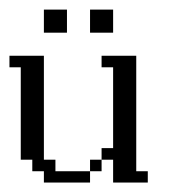

<svg xmlns="http://www.w3.org/2000/svg" viewBox="-20 -386 357 406"><path d="M170.4 -23.9V-48.3H194.8V-23.9ZM72.8 0V-23.9H48.3V-48.3H23.9V-243.7H0V-268.1H72.8V-48.3H97.2V-23.9H170.4V0ZM219.2 0V-48.3H194.8V-72.8H219.2V-243.7H194.8V-268.1H268.1V-23.9H292.5V0ZM72.8 -316.9V-365.7H121.6V-316.9ZM170.4 -316.9V-365.7H219.2V-316.9Z"/></svg>

Font: FS Mondwest Regular
Style: Regular
Weight: 400
Designer: NZWStudios2024
Foundry: https://fontstruct.com
Version: Version 1.0